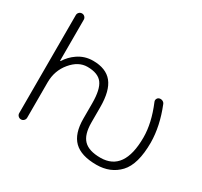

<svg xmlns="http://www.w3.org/2000/svg" viewBox="-155 -982 1242 1180"><g transform="rotate(30 465.5 -392.0)"><path d="M139.6 -49.8Q139.6 -38.1 131.3 -29.8Q123 -21.5 111.3 -21.5Q99.6 -21.5 91.3 -29.8Q83 -38.1 83 -49.8V-745.1Q83 -756.8 91.3 -765.1Q99.6 -773.4 111.3 -773.4Q123 -773.4 131.3 -765.1Q139.6 -756.8 139.6 -745.1V-455.1Q139.6 -454.1 141.1 -453.6Q142.6 -453.1 143.6 -454.1Q168.9 -495.1 209 -522.5Q256.8 -555.7 316.4 -555.7Q408.2 -555.7 452.1 -501.5Q496.1 -447.3 496.1 -330.1V-221.7Q496.1 -136.7 532.7 -99.1Q569.3 -61.5 651.4 -61.5Q819.3 -61.5 819.3 -301.8Q819.3 -403.3 768.6 -524.4Q763.7 -535.2 768.6 -545.4Q773.4 -555.7 784.2 -558.6Q795.9 -561.5 807.1 -556.2Q818.4 -550.8 822.3 -539.1Q873 -413.1 874 -296.9Q874 -142.6 812.5 -77.1Q751 -11.7 651.4 -11.7Q543 -11.7 492.2 -61.5Q441.4 -111.3 441.4 -217.8V-326.2Q441.4 -424.8 410.6 -465.3Q379.9 -505.9 304.7 -505.9Q241.2 -505.9 190.4 -444.8Q139.6 -383.8 139.6 -300.8Z"/></g></svg>

Font: irohamaru Light
Style: Regular
Weight: 200
Designer: [Source Han Sans]
Ryoko NISHIZUKA  (kana & ideographs); Paul D. Hunt (Latin, Greek & Cyrillic); Wenlong ZHANG  (bopomofo
Version: Version 1.01